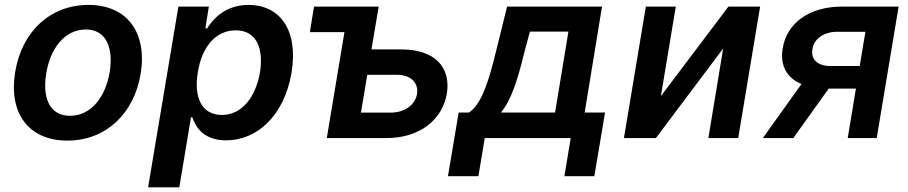

<svg xmlns="http://www.w3.org/2000/svg" viewBox="-20 -573 3768 797"><path d="M259.9 10.7C418 10.7 536.6 -100.1 563.9 -267C591.6 -438.2 507.8 -552.6 346.9 -552.6C188.6 -552.6 70 -441.4 43 -273.8C14.9 -103.7 98.4 10.7 259.9 10.7ZM171.9 -267.8C187.9 -369.3 246.8 -450.6 336.6 -450.6C422.2 -450.6 451 -372.5 435.4 -274.5C418.7 -172.6 359.7 -92.3 270.6 -92.3C184.3 -92.3 155.5 -169.4 171.9 -267.8Z M594.8 204.5H724.4L772.7 -85.9H778.4C791.9 -46.2 824.6 9.6 918.7 9.6C1046.5 9.6 1160.2 -92.3 1190.3 -272C1219.8 -453.8 1137.4 -552.6 1012.1 -552.6C915.5 -552.6 865.1 -494.7 839.8 -455.3H832.4L846.9 -545.5H720.5ZM801.1 -272.7C817.8 -378.6 875.4 -447.1 958.8 -447.1C1043.7 -447.1 1074.9 -374.3 1059.3 -272.7C1041.2 -170.5 985.1 -95.9 900.6 -95.9C818.2 -95.9 783.7 -166.9 801.1 -272.7Z M1551.8 -545.5H1283.4L1266.3 -439.6H1409.8L1336.6 0H1584.9C1723.7 0 1816.1 -76.7 1834.9 -183.9C1852.3 -294 1785.2 -367.9 1646.3 -367.9H1522ZM1478.3 -105.5 1504.6 -262.4H1628.9C1683.9 -262.4 1718.8 -229.8 1710.9 -182.2C1703.5 -137.1 1658.4 -105.5 1601.9 -105.5Z M1839.5 158.4H1965.9L1992.2 0H2349.1L2322.8 158.4H2447.1L2491.5 -105.8H2407L2479 -545.5H2084.9L2037.6 -354.4C2007.5 -232.2 1979 -141.7 1927.2 -105.8H1883.9ZM2059.3 -105.8C2101.6 -156.6 2128.2 -239 2156.2 -354.4L2179.7 -441.8H2339.5L2284.1 -105.8Z M2723.4 -174 2785.2 -545.5H2660.9L2570 0H2702.8L2981.9 -371.8L2920.5 0H3044.4L3135.3 -545.5H3003.6Z M3498.9 0H3619.3L3710.2 -545.5H3473.4C3339.5 -545.5 3245.7 -476.9 3229 -372.2C3217 -302.2 3245.7 -249.6 3306.8 -224.1L3146.7 0H3273.1L3420.1 -205.3H3435H3533ZM3352.6 -369.3C3358.7 -410.2 3396.7 -441.1 3456 -441.1H3572.4L3548.7 -299H3427.9C3371.4 -299 3344.8 -328.5 3352.6 -369.3Z"/></svg>

Font: Margiela Sans Semi Bold
Style: Italic
Weight: 600
Italic angle: -9.39999°
Designer: Stefan Endress, Andreas Faust
Version: Version 1.100;FEAKit 1.0